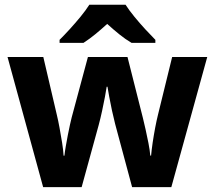

<svg xmlns="http://www.w3.org/2000/svg" viewBox="-20 -786 902 806"><path d="M463.3 -265.8Q456.6 -292 450 -322.4Q443.4 -352.9 438.5 -379.9Q433.6 -406.8 431.2 -421.8H427.8Q425.8 -406.8 420.6 -379.5Q415.4 -352.3 408.7 -321Q402 -289.7 394.3 -261.1L322.7 -0.4H161.1L11.6 -546.8H161.8L218.1 -305.9Q224.3 -280.6 230 -249.2Q235.8 -217.9 240.7 -187.1Q245.6 -156.4 247 -132.5H250.4Q252.2 -149.4 256.2 -172.2Q260.2 -195.1 264.7 -218.8Q269.2 -242.4 273.7 -262.4Q278.3 -282.4 280.9 -293L349.1 -546.8H515.2L579.8 -291.1Q584.9 -270.6 591.2 -242.4Q597.5 -214.3 603.2 -185.2Q608.9 -156.1 610.9 -132.9H614.3Q616.3 -156 620.8 -187Q625.4 -218 631.4 -249.7Q637.4 -281.4 643.6 -305.9L702.7 -546.8H850L699.2 -0.4H534.6ZM507.2 -766Q521.6 -743.4 544.1 -715.9Q566.6 -688.4 590.5 -662.5Q614.4 -636.6 632.2 -618.8V-606H532.3Q506.3 -621.4 481.4 -641.5Q456.4 -661.7 430 -685.6Q403.7 -661.7 380 -642.3Q356.4 -623 330.4 -606H230.1V-618.8Q249.1 -637.6 272.6 -663.3Q296.1 -689 318.4 -716.2Q340.7 -743.4 354.9 -766Z"/></svg>

Font: Noto Sans Khmer UI
Style: Regular
Weight: 400
Designer: Danh Hong and the Monotype Design Team
Foundry: Monotype Imaging Inc.
Version: Version 2.002